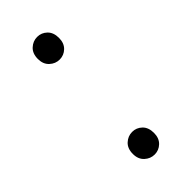

<svg xmlns="http://www.w3.org/2000/svg" viewBox="-163 -497 546 546"><g transform="rotate(-45 109.5 -224.5)"><path d="M110 -370Q93 -370 80 -382Q67 -394 67 -415Q67 -437 80 -449Q93 -461 110 -461Q127 -461 139.5 -449Q152 -437 152 -415Q152 -394 139.5 -382Q127 -370 110 -370ZM110 12Q93 12 80 0Q67 -12 67 -33Q67 -55 80 -67Q93 -79 110 -79Q127 -79 139.5 -67Q152 -55 152 -33Q152 -12 139.5 0Q127 12 110 12Z"/></g></svg>

Font: CV Source Sans Light
Style: Regular
Weight: 300
Designer: Paul D. Hunt
Foundry: Adobe Systems Incorporated
Version: Version 3.001